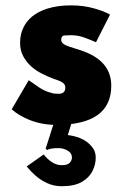

<svg xmlns="http://www.w3.org/2000/svg" viewBox="-20 -442 443 698"><path d="M184.5 12Q131.5 12 86 -6.5Q48 -22 22.5 -44.5L84.5 -150.5Q103 -137 121 -125Q143 -110 168 -104L175 -102L193 -101Q217.5 -101 217.5 -124Q217.5 -131 213.8 -135.8Q210 -140.5 204 -144Q198 -147.5 190 -150.2Q182 -153 173.5 -156Q152.5 -164 131 -175Q109.5 -186 92.5 -201.5Q75.5 -217 64.2 -238Q53 -259 53 -286.5Q53 -317.5 65 -341.5Q88 -390 151.5 -410.5Q189.5 -422.5 238 -422.5Q283.5 -422.5 322 -411.5Q339.5 -406.5 354.5 -401Q369 -395 380 -389L329 -288.5Q309.5 -297 286.5 -305.5Q263.5 -314 238 -314Q223.5 -313.5 215.8 -313.2Q208 -313 204 -306.5Q203 -302 202.5 -297Q202.5 -285 220 -277Q229 -273 252 -266Q270.5 -260.5 289 -253.5Q384.5 -216 384.5 -130.5Q384.5 12 184.5 12ZM204.5 235Q176 235 152 224Q128 213 109.2 196.5Q90.5 180 77 163L139 119.5Q151 135.5 168 147Q185 158.5 204.5 158.5Q225.5 158.5 233.5 149.8Q241.5 141 241.5 130.5Q241.5 114.5 226 105.5Q210.5 96.5 193 96.5Q161 96.5 151.5 103.5L146 98.5L184 -21L242.5 -2.5L226.5 49Q293 57 320.5 100.5Q328 114 328 131.5Q328 155.5 316.5 179.2Q305 203 278 219Q251 235 204.5 235Z"/></svg>

Font: Lucymar Sans ExtraBold
Style: Regular
Weight: 800
Foundry: The League of Moveable Type (original font) / Main changes by Cristiano Sobral with portions from Mirco Monsees
Version: Version 2.001;August 30, 2020;FontCreator 13.0.0.2681 64-bit